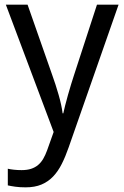

<svg xmlns="http://www.w3.org/2000/svg" viewBox="-20 -556 529 816"><path d="M4.9 -536.1H97.2L202.1 -236.8Q209 -217.3 216.1 -195.8Q223.1 -174.3 229.2 -152.8Q235.4 -131.3 239.7 -111.3Q244.1 -91.3 246.1 -74.2H249Q251.5 -86.4 256.8 -107.4Q262.2 -128.4 268.8 -152.1Q275.4 -175.8 282.5 -198.7Q289.6 -221.7 294.9 -237.8L392.1 -536.1H483.9L272 69.8Q258.3 109.4 242.4 140.9Q226.6 172.4 205.6 194.3Q184.6 216.3 156.2 228.3Q127.9 240.2 88.9 240.2Q63.5 240.2 44.9 237.5Q26.4 234.9 13.2 231.9V161.1Q23.4 163.6 39.1 165.3Q54.7 167 71.8 167Q95.2 167 112.3 161.4Q129.4 155.8 142.1 145Q154.8 134.3 163.8 118.7Q172.9 103 180.2 83L208 4.9Z"/></svg>

Font: WenQuanYi Micro Hei
Style: Regular
Weight: 400
Foundry: Ascender Corporation
Version: Version 0.2.0-beta